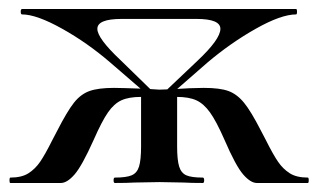

<svg xmlns="http://www.w3.org/2000/svg" viewBox="-20 -406 706 426"><path d="M29 -374Q26 -374 26 -380Q26 -386 29 -386H637Q639 -386 639 -380Q639 -374 637 -374Q604 -374 548 -342.5Q492 -311 440 -267L353 -191L341 -198L418 -271Q469 -319 469 -342Q469 -364 416 -364H250Q196 -364 196 -342Q196 -321 247 -273L324 -198L313 -191L225 -267Q174 -311 117.5 -342.5Q61 -374 29 -374ZM3 -12Q28 -12 43 -21.5Q58 -31 69 -47Q80 -63 96 -95L107 -116Q129 -159 144 -178Q159 -197 178.5 -204Q198 -211 233 -211Q246 -211 304 -209L335 -207L334 -189Q302 -191 293 -191Q266 -191 249.5 -183.5Q233 -176 219.5 -156.5Q206 -137 188 -96Q162 -38 145.5 -19Q129 0 115 0H3Q1 0 1 -6Q1 -12 3 -12ZM235 -12Q260 -12 272 -17Q284 -22 288.5 -36.5Q293 -51 293 -81V-198H373V-81Q373 -51 377.5 -36.5Q382 -22 393.5 -17Q405 -12 430 -12Q433 -12 433 -6Q433 0 430 0Q403 0 388 -1L334 -2L278 -1Q263 0 235 0Q232 0 232 -6Q232 -12 235 -12ZM478 -96Q460 -137 446 -156.5Q432 -176 415.5 -183.5Q399 -191 372 -191Q363 -191 331 -189L330 -207L361 -208Q405 -211 432 -211Q468 -211 487 -204Q506 -197 521.5 -178Q537 -159 559 -116L570 -95Q586 -63 597 -47Q608 -31 623 -21.5Q638 -12 663 -12Q665 -12 665 -6Q665 0 663 0H550Q536 0 519.5 -19Q503 -38 478 -96Z"/></svg>

Font: Cormorant Infant SemiBold
Style: Regular
Weight: 600
Designer: Christian Thalmann (Catharsis Fonts)
Foundry: Catharsis Fonts
Version: Version 4.000